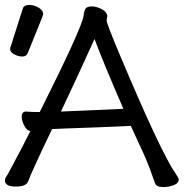

<svg xmlns="http://www.w3.org/2000/svg" viewBox="-27 -743 744 778"><path d="M63 -514Q47 -514 30.5 -523Q14 -532 14 -543Q14 -551 16 -553L65 -707Q69 -723 92 -723Q111 -723 129.5 -712Q148 -701 148 -685Q148 -681 85 -527Q80 -514 63 -514ZM220 -291 473 -302Q391 -491 356 -585Q278 -413 220 -291ZM633 15Q607 15 601 -1Q582 -57 561 -107L503 -233L367 -227Q194 -221 184 -220Q101 -47 87 -8Q79 13 37 13Q-7 13 -7 -12Q-7 -20 -2.5 -26Q2 -32 6 -39.5Q10 -47 19.5 -65Q29 -83 48.5 -119.5Q68 -156 96 -212H98Q83 -212 72 -232.5Q61 -253 61 -270Q61 -291 79 -291Q98 -289 134 -289Q307 -634 312 -681Q314 -701 320.5 -709Q327 -717 346 -717Q362 -717 383 -707Q404 -697 408 -680L405 -660Q405 -648 458 -522Q624 -127 685 -39Q697 -22 697 -16Q697 0 676.5 7.5Q656 15 633 15Z"/></svg>

Font: LXGW WenKai Lite Medium
Style: Regular
Weight: 500
Designer: LXGW / Fontworks Inc.
Foundry: LXGW / Fontworks Inc.
Version: Version 1.511; March 25, 2025